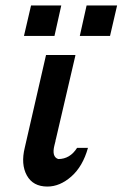

<svg xmlns="http://www.w3.org/2000/svg" viewBox="-20 -675 450 705"><path d="M68 -543 94 -655H205L180 -543ZM273 -543 298 -655H410L384 -543ZM71 -133 149 -473H256L257 -472L185 -163L184 -161Q184 -159 184 -158L180 -142Q169 -99 194 -91Q237 -91 263 -132H303Q284 -64 242 -27Q200 10 154 10Q101 10 78.5 -31Q56 -72 71 -133Z"/></svg>

Font: Coval
Style: Medium Italic
Weight: 500
Foundry: Context Ltd
Version: Version 001.000